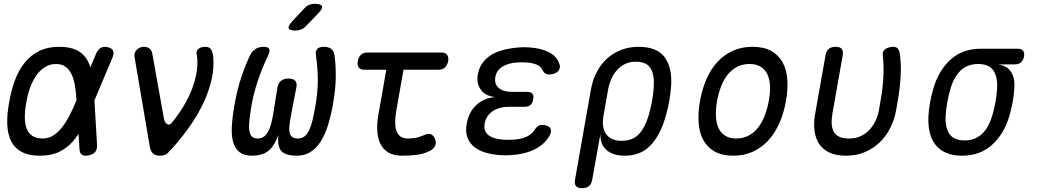

<svg xmlns="http://www.w3.org/2000/svg" viewBox="-20 -805 5440 1005"><path d="M488 -46Q489 -23 478.5 -10Q468 3 445 8Q421 13 409 5Q397 -3 396 -26L380 -285Q378 -325 372 -359Q366 -393 354 -417.5Q342 -442 322.5 -456Q303 -470 273 -470Q242 -470 216.5 -454.5Q191 -439 171.5 -412Q152 -385 138.5 -348.5Q125 -312 118 -270H28Q39 -334 59 -387Q79 -440 110.5 -478.5Q142 -517 186 -538.5Q230 -560 289 -560Q348 -560 383.5 -541.5Q419 -523 437.5 -489.5Q456 -456 463 -408.5Q470 -361 473 -303ZM483 -524Q493 -547 508 -555Q523 -563 544 -558Q566 -553 572 -540Q578 -527 569 -504L465 -257Q441 -199 417 -150Q393 -101 362 -65.5Q331 -30 289.5 -10Q248 10 188 10Q130 10 93 -10Q56 -30 38 -66.5Q20 -103 18 -154.5Q16 -206 28 -270H118Q110 -228 110 -193.5Q110 -159 119 -133.5Q128 -108 149 -94Q170 -80 204 -80Q234 -80 258.5 -95.5Q283 -111 304 -137.5Q325 -164 343.5 -199.5Q362 -235 378 -275Z M684 -508Q682 -518 685 -527Q688 -536 695 -543.5Q702 -551 711.5 -555.5Q721 -560 733 -560Q751 -560 762.5 -551Q774 -542 777 -525L838 -185Q842 -163 854.5 -155.5Q867 -148 878 -161Q913 -203 941 -249.5Q969 -296 986.5 -343Q1004 -390 1010.5 -436.5Q1017 -483 1009 -525Q1008 -534 1011.5 -540.5Q1015 -547 1021.5 -551.5Q1028 -556 1037 -558Q1046 -560 1055 -560Q1078 -560 1086 -544Q1094 -528 1096 -508Q1101 -450 1088 -391Q1075 -332 1048 -273Q1021 -214 981 -155Q941 -96 890 -38Q872 -18 858 -4Q844 10 818 10Q793 10 780.5 -2Q768 -14 764 -38Z M1675 -560Q1700 -560 1714 -549Q1728 -538 1731 -515Q1738 -467 1737.5 -402.5Q1737 -338 1722 -254Q1711 -194 1695.5 -145.5Q1680 -97 1657.5 -62.5Q1635 -28 1604.5 -9Q1574 10 1533 10Q1478 10 1454.5 -12.5Q1431 -35 1437 -98Q1415 -38 1383 -14Q1351 10 1299 10Q1258 10 1234.5 -8Q1211 -26 1201 -59.5Q1191 -93 1193.5 -142Q1196 -191 1207 -254Q1222 -339 1244 -403.5Q1266 -468 1289 -516Q1300 -538 1318 -549Q1336 -560 1360 -560Q1383 -560 1389 -549.5Q1395 -539 1384 -516Q1366 -478 1352.5 -444.5Q1339 -411 1328.5 -379Q1318 -347 1310 -316Q1302 -285 1296 -251Q1289 -208 1285.5 -176Q1282 -144 1285 -122.5Q1288 -101 1298.5 -90.5Q1309 -80 1328 -80Q1351 -80 1365.5 -93Q1380 -106 1389.5 -128.5Q1399 -151 1405 -181Q1411 -211 1416 -246L1432 -346Q1436 -370 1451 -382Q1466 -394 1490 -394Q1515 -394 1525.5 -382Q1536 -370 1531 -346L1511 -243Q1503 -203 1498 -172Q1493 -141 1494.5 -121Q1496 -101 1506.5 -90.5Q1517 -80 1540 -80Q1559 -80 1573 -90.5Q1587 -101 1597.5 -122.5Q1608 -144 1616 -176Q1624 -208 1631 -251Q1637 -285 1640 -316Q1643 -347 1643.5 -378Q1644 -409 1641.5 -442.5Q1639 -476 1634 -514Q1630 -537 1640.5 -548.5Q1651 -560 1675 -560ZM1583 -670Q1571 -657 1557 -651Q1543 -645 1527 -645Q1495 -645 1491 -657Q1487 -669 1511 -695L1570 -758Q1582 -772 1596 -778.5Q1610 -785 1627 -785Q1661 -785 1665.5 -772Q1670 -759 1644 -733Z M2292 -530Q2312 -530 2320.5 -517.5Q2329 -505 2326 -485Q2322 -465 2309.5 -452.5Q2297 -440 2277 -440H1886Q1866 -440 1857.5 -452.5Q1849 -465 1853 -485Q1856 -505 1868.5 -517.5Q1881 -530 1901 -530ZM2198 -97Q2221 -108 2235 -102.5Q2249 -97 2257 -78Q2265 -58 2257.5 -41.5Q2250 -25 2230 -15Q2197 1 2161 5.5Q2125 10 2083 10Q2047 10 2020 -3Q1993 -16 1976.5 -42.5Q1960 -69 1955.5 -110Q1951 -151 1961 -207L2018 -530H2108L2054 -224Q2042 -152 2057 -116Q2072 -80 2114 -80Q2134 -80 2153.5 -83Q2173 -86 2198 -97Z M2907 -473Q2912 -461 2910 -450Q2908 -439 2900.5 -431.5Q2893 -424 2880.5 -419.5Q2868 -415 2852 -415Q2847 -415 2842.5 -416.5Q2838 -418 2833.5 -421Q2829 -424 2825 -429.5Q2821 -435 2817 -443Q2809 -459 2787.5 -467.5Q2766 -476 2734 -478Q2722 -479 2710.5 -479Q2699 -479 2687 -478Q2640 -475 2609.5 -456Q2579 -437 2573 -402Q2566 -366 2590 -345Q2614 -324 2661 -324H2739Q2759 -324 2767 -314.5Q2775 -305 2771 -285Q2768 -265 2756.5 -255.5Q2745 -246 2725 -246H2644Q2592 -246 2558 -222.5Q2524 -199 2517 -158Q2510 -119 2536.5 -98Q2563 -77 2614 -74Q2627 -73 2640.5 -73Q2654 -73 2667 -74Q2705 -76 2733 -88Q2761 -100 2776 -122Q2781 -130 2786 -135.5Q2791 -141 2795.5 -144.5Q2800 -148 2805 -149.5Q2810 -151 2817 -151Q2833 -151 2844 -146.5Q2855 -142 2860 -134.5Q2865 -127 2864 -116Q2863 -105 2855 -92Q2828 -47 2776 -22Q2724 3 2653 7Q2640 8 2626 8Q2612 8 2600 7Q2553 4 2517 -7.5Q2481 -19 2457.5 -40Q2434 -61 2425 -90.5Q2416 -120 2423 -157Q2433 -217 2472.5 -254.5Q2512 -292 2573 -297Q2523 -301 2498 -334Q2473 -367 2481 -414Q2487 -449 2505 -474.5Q2523 -500 2551.5 -517.5Q2580 -535 2618 -544.5Q2656 -554 2701 -557Q2713 -558 2724.5 -558Q2736 -558 2748 -557Q2812 -553 2853 -532Q2894 -511 2907 -473Z M3027 180Q3004 180 2995 169Q2986 158 2990 135L3073 -336Q3082 -387 3104 -428.5Q3126 -470 3158 -499Q3190 -528 3232 -544Q3274 -560 3322 -560Q3419 -560 3459 -505.5Q3499 -451 3493 -356Q3490 -316 3483 -275.5Q3476 -235 3464 -195Q3437 -99 3385.5 -44.5Q3334 10 3250 10Q3188 10 3154 -20.5Q3120 -51 3123 -105L3080 135Q3076 158 3063 169Q3050 180 3027 180ZM3234 -68Q3291 -68 3323.5 -102Q3356 -136 3375 -200Q3386 -238 3393 -275.5Q3400 -313 3402 -350Q3406 -414 3385 -448Q3364 -482 3307 -482Q3279 -482 3255 -471.5Q3231 -461 3212.5 -441.5Q3194 -422 3181 -394Q3168 -366 3162 -330L3139 -200Q3128 -137 3153 -102.5Q3178 -68 3234 -68Z M3818 10Q3760 10 3721.5 -11.5Q3683 -33 3662 -71Q3641 -109 3637 -161.5Q3633 -214 3644 -276Q3655 -338 3677.5 -390Q3700 -442 3734 -479.5Q3768 -517 3814.5 -538.5Q3861 -560 3919 -560Q3978 -560 4016.5 -538.5Q4055 -517 4076 -479.5Q4097 -442 4101 -390Q4105 -338 4094 -276Q4083 -214 4060 -161.5Q4037 -109 4002.5 -71Q3968 -33 3922 -11.5Q3876 10 3818 10ZM3834 -80Q3869 -80 3897 -94.5Q3925 -109 3946 -134.5Q3967 -160 3981.5 -196.5Q3996 -233 4004 -276Q4012 -319 4010.5 -354.5Q4009 -390 3997 -415.5Q3985 -441 3962 -455.5Q3939 -470 3903 -470Q3867 -470 3839 -455.5Q3811 -441 3790 -415.5Q3769 -390 3755 -354Q3741 -318 3733 -275Q3726 -232 3727.5 -196Q3729 -160 3741 -134.5Q3753 -109 3776 -94.5Q3799 -80 3834 -80Z M4301 -515Q4305 -538 4318 -549Q4331 -560 4354 -560Q4377 -560 4386 -549Q4395 -538 4391 -515L4337 -210Q4332 -180 4333.5 -156Q4335 -132 4344.5 -115Q4354 -98 4373.5 -89Q4393 -80 4424 -80Q4459 -80 4485.5 -92.5Q4512 -105 4531.5 -126Q4551 -147 4563.5 -174Q4576 -201 4581 -230Q4588 -269 4593.5 -304Q4599 -339 4602 -373.5Q4605 -408 4605 -442.5Q4605 -477 4601 -515Q4601 -518 4600.5 -521Q4600 -524 4601 -527Q4604 -545 4621.5 -552.5Q4639 -560 4654 -560Q4666 -560 4672.5 -556.5Q4679 -553 4682.5 -547Q4686 -541 4688 -533Q4690 -525 4691 -515Q4696 -478 4695.5 -443Q4695 -408 4692 -373.5Q4689 -339 4683.5 -303.5Q4678 -268 4671 -230Q4662 -180 4640.5 -136.5Q4619 -93 4585.5 -60.5Q4552 -28 4507.5 -9Q4463 10 4408 10Q4357 10 4322.5 -6Q4288 -22 4268.5 -50.5Q4249 -79 4243.5 -120Q4238 -161 4247 -210Z M5204 -468Q5252 -461 5273 -427.5Q5294 -394 5289 -340Q5287 -305 5280.5 -270Q5274 -235 5264 -200Q5237 -106 5174 -48Q5111 10 5015 10Q4967 10 4932.5 -5Q4898 -20 4876.5 -47.5Q4855 -75 4846 -114Q4837 -153 4840 -200Q4842 -235 4848.5 -270Q4855 -305 4865 -340Q4892 -435 4955 -492.5Q5018 -550 5114 -550H5306Q5326 -550 5335 -539.5Q5344 -529 5340 -509Q5336 -489 5324 -478.5Q5312 -468 5292 -468ZM5029 -70Q5058 -70 5080.5 -79Q5103 -88 5121 -105Q5139 -122 5152 -146Q5165 -170 5174 -200Q5184 -235 5190.5 -270Q5197 -305 5199 -340Q5203 -400 5180 -435Q5157 -470 5100 -470Q5043 -470 5007.5 -435Q4972 -400 4955 -340Q4945 -305 4938.5 -270Q4932 -235 4930 -200Q4926 -140 4949 -105Q4972 -70 5029 -70Z"/></svg>

Font: Maple Mono
Style: Italic
Weight: 400
Italic angle: -10°
Monospace: yes
Designer: subframe7536
Version: Version 7.300